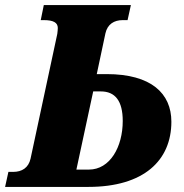

<svg xmlns="http://www.w3.org/2000/svg" viewBox="-57 -734 722 754"><path d="M-37 0H290C508 0 616 -104 616 -256C616 -367 537 -443 362 -443H323L357 -603C365 -639 391 -655 425 -655H444L457 -714H115L103 -655H115C153 -655 170 -645 170 -624C170 -618 169 -609 168 -601L63 -111C55 -75 29 -59 -5 -59H-24ZM243 -68 309 -375H339C395 -375 425 -338 425 -259C425 -157 375 -68 292 -68Z"/></svg>

Font: Noto Serif SemiCondensed Black
Style: Italic
Weight: 900
Width: 4
Italic angle: -12°
Designer: Monotype Design Team
Foundry: Monotype Imaging Inc.
Version: Version 2.014